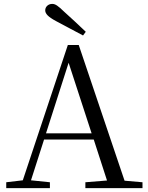

<svg xmlns="http://www.w3.org/2000/svg" viewBox="-20 -965 758 985"><path d="M420 -802C383 -838 344 -873 309 -905C278 -935 264 -945 248 -945C227 -945 212 -930 212 -912C212 -895 226 -879 267 -857C313 -832 360 -808 406 -783ZM332 -643 450 -281H216ZM418 0H711V-30L619 -38L384 -734H328L97 -40L12 -30V0H236V-30L139 -40L206 -249H461L529 -39L418 -30Z"/></svg>

Font: Source Han Serif KR
Style: Regular
Weight: 400
Designer: Ryoko NISHIZUKA 西塚涼子 (kana & ideographs); Frank Grießhammer (Latin, Greek & Cyrillic); Wenlong ZHANG 张文龙 (bopomofo); San
Foundry: Adobe
Version: Version 2.001;hotconv 1.1.0;makeotfexe 2.6.0